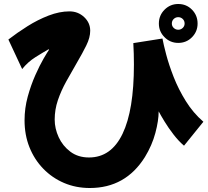

<svg xmlns="http://www.w3.org/2000/svg" viewBox="-20 -876 1040 962"><path d="M873 -661Q833 -661 804.5 -689.5Q776 -718 776 -758Q776 -799 804.5 -827.5Q833 -856 873 -856Q914 -856 942 -827.5Q970 -799 970 -758Q970 -718 942 -689.5Q914 -661 873 -661ZM430 66Q360 66 300.5 40.5Q241 15 196.5 -31Q152 -77 127.5 -138.5Q103 -200 103 -273Q103 -334 119 -392Q135 -450 157 -499.5Q179 -549 198.5 -582.5Q218 -616 226 -627L223 -629Q195 -613 157.5 -589.5Q120 -566 91 -530L22 -678Q66 -712 117.5 -744.5Q169 -777 223.5 -798Q278 -819 328 -819Q371 -819 401.5 -790.5Q432 -762 432 -722Q432 -688 412.5 -648.5Q393 -609 366 -563Q338 -515 312 -468Q286 -421 270 -374Q254 -327 254 -277Q254 -232 274 -188.5Q294 -145 332.5 -116Q371 -87 426 -87Q537 -87 594 -205.5Q651 -324 651 -553Q651 -606 648 -660L794 -683Q799 -655 812.5 -603.5Q826 -552 850 -490.5Q874 -429 911 -369.5Q948 -310 999 -266L902 -146Q875 -169 849.5 -202Q824 -235 804.5 -267Q785 -299 775 -318Q775 -272 758.5 -210Q742 -148 706 -89Q609 66 430 66ZM905 -758Q905 -772 895.5 -781Q886 -790 873 -790Q860 -790 850.5 -781Q841 -772 841 -758Q841 -745 850.5 -736Q860 -727 873 -727Q886 -727 895.5 -736Q905 -745 905 -758Z"/></svg>

Font: Mochiy Pop One
Style: Regular
Weight: 400
Designer: FONTDASU
Foundry: FONTDASU / Google Inc. / Adobe
Version: Version 2.000